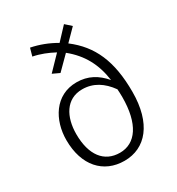

<svg xmlns="http://www.w3.org/2000/svg" viewBox="-196 -944 992 1078"><g transform="rotate(-30 300.0 -405.5)"><path d="M350 -717 421 -789 383 -823 309 -744C259 -773 207 -793 152 -804L138 -754C185 -745 229 -727 270 -705L184 -616L229 -595L312 -678C396 -610 440 -527 455 -419C409 -473 354 -505 280 -505C140 -505 69 -381 69 -252C69 -87 159 12 295 12C432 12 526 -97 526 -302C526 -501 471 -625 350 -717ZM295 -40C194 -40 134 -117 134 -253C134 -364 183 -455 288 -455C359 -455 415 -419 460 -356C461 -341 462 -326 462 -305C462 -131 397 -40 295 -40Z"/></g></svg>

Font: Glow Sans SC Normal
Style: Regular
Weight: 400
Designer: Ryoko NISHIZUKA (kana, bopomofo & ideographs); Paul D. Hunt (Latin, Greek & Cyrillic); Sandoll Communications, Soo-young
Version: Version 0.93